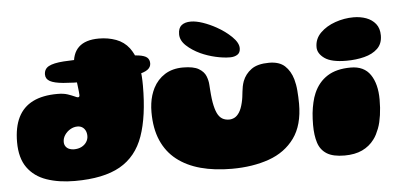

<svg xmlns="http://www.w3.org/2000/svg" viewBox="-50 -789 1955 929"><g transform="rotate(-5 927.5 -324.5)"><path d="M378 -442Q308.5 -442 264.5 -446Q220.5 -450 200 -461.2Q179.5 -472.5 179.5 -494Q179.5 -521 202.2 -533.5Q225 -546 274.8 -549.5Q324.5 -553 405.5 -553Q495.5 -553 551.8 -552Q608 -551 638.2 -546.8Q668.5 -542.5 680 -532.2Q691.5 -522 691.5 -504Q691.5 -485.5 675 -473.5Q658.5 -461.5 621.8 -454.5Q585 -447.5 525 -444.8Q465 -442 378 -442ZM279.5 31.5Q202 31.5 142.5 11Q83 -9.5 49.8 -56Q16.5 -102.5 16.5 -180Q16.5 -252 40.2 -300Q64 -348 111.8 -371.8Q159.5 -395.5 231 -395.5Q261 -395.5 280.8 -388.8Q300.5 -382 312.5 -376.5Q318 -374 322.2 -372.2Q326.5 -370.5 329 -370.5Q337 -370.5 337 -380.5Q337 -385 335.8 -397.2Q334.5 -409.5 332.5 -426Q330.5 -442.5 328.2 -460.2Q326 -478 324.8 -494.2Q323.5 -510.5 323.5 -521.5Q323.5 -645 454.5 -645Q499 -645 537.5 -630.8Q576 -616.5 600.5 -584.5Q610.5 -571 618.2 -555.5Q626 -540 631.5 -522.8Q637 -505.5 640.5 -486Q644 -466.5 645.5 -445Q647 -423.5 647 -400Q647 -250.5 613.2 -155Q579.5 -59.5 499.2 -14Q419 31.5 279.5 31.5ZM288 -121.5Q309 -121.5 324.8 -129.5Q340.5 -137.5 349.2 -151Q358 -164.5 358 -180Q358 -196 352.2 -207Q346.5 -218 336.8 -224Q327 -230 314 -230Q296 -230 279.5 -220.5Q263 -211 252.2 -195.2Q241.5 -179.5 241.5 -161.5Q241.5 -149 247.5 -140Q253.5 -131 264.2 -126.2Q275 -121.5 288 -121.5Z M1041 39Q957 39 889.8 20.8Q822.5 2.5 775 -34.8Q727.5 -72 702.2 -130Q677 -188 677 -267.5Q677 -289.5 679.8 -310Q682.5 -330.5 688.2 -349Q694 -367.5 702 -383.5Q722.5 -423.5 759.2 -446.8Q796 -470 847.5 -470Q898.5 -470 923.8 -455Q949 -440 957.8 -418Q966.5 -396 967.5 -375.5Q968.5 -362.5 969.2 -350.8Q970 -339 971 -328.2Q972 -317.5 973.2 -307.8Q974.5 -298 976 -289Q982 -256 991.2 -236.5Q1000.5 -217 1014.8 -208.2Q1029 -199.5 1049 -199.5Q1062 -199.5 1074.8 -206Q1087.5 -212.5 1098.2 -229Q1109 -245.5 1116 -275Q1119.5 -289 1121.2 -302.2Q1123 -315.5 1124.2 -328.2Q1125.5 -341 1128 -353.5Q1130.5 -366 1135 -378.5Q1148 -412.5 1178.2 -434.5Q1208.5 -456.5 1264.5 -456.5Q1314 -456.5 1340.8 -431.8Q1367.5 -407 1379.5 -366Q1383 -353.5 1385.5 -339.5Q1388 -325.5 1389.2 -310.2Q1390.5 -295 1391.2 -279Q1392 -263 1392 -246.5Q1392 -142.5 1346.5 -79.8Q1301 -17 1221.8 11Q1142.5 39 1041 39ZM1079.5 -499Q1047 -499 1009 -507.8Q971 -516.5 937 -532Q897.5 -550.5 870.2 -576Q843 -601.5 843 -631.5Q843 -661.5 859.2 -674.8Q875.5 -688 904.5 -688Q930 -688 962.8 -676.8Q995.5 -665.5 1027 -648Q1068.5 -625 1099 -595.2Q1129.5 -565.5 1129.5 -539Q1129.5 -517.5 1115 -508.2Q1100.5 -499 1079.5 -499Z M1590 22.5Q1534 22.5 1503.8 3.5Q1473.5 -15.5 1462 -51.5Q1450.5 -87.5 1450.5 -138Q1450.5 -153 1451.2 -167.5Q1452 -182 1453.2 -195.5Q1454.5 -209 1456.8 -221.8Q1459 -234.5 1461.8 -246.5Q1464.5 -258.5 1468 -269.8Q1471.5 -281 1476 -291Q1498.5 -343 1542.5 -371Q1586.5 -399 1656 -399Q1720.5 -399 1751.2 -353.8Q1782 -308.5 1782 -232.5Q1782 -212.5 1780.8 -193.5Q1779.5 -174.5 1777 -157.2Q1774.5 -140 1770.8 -123.8Q1767 -107.5 1761.5 -93.2Q1756 -79 1749.5 -66Q1743 -53 1734.5 -42Q1711.5 -11 1675.8 5.8Q1640 22.5 1590 22.5ZM1638.5 -433.5Q1566 -433.5 1533 -457Q1500 -480.5 1500 -511.5Q1500 -552 1529 -580.8Q1558 -609.5 1601.8 -624.8Q1645.5 -640 1690.5 -640Q1723.5 -640 1751.8 -629.8Q1780 -619.5 1797.5 -597.8Q1815 -576 1815 -541Q1815 -501 1790.5 -477.5Q1766 -454 1725.8 -443.8Q1685.5 -433.5 1638.5 -433.5Z"/></g></svg>

Font: Gluten Black
Style: Regular
Weight: 900
Designer: Tyler Finck
Foundry: Etcetera Type Company
Version: Version 1.300